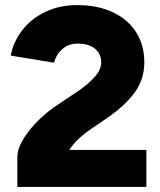

<svg xmlns="http://www.w3.org/2000/svg" viewBox="-20 -733 629 753"><path d="M206 -322 291 -379Q326 -403 351.5 -431.5Q377 -460 377 -488Q377 -521 353 -541.5Q329 -562 284 -562Q249 -562 224.5 -540.5Q200 -519 192 -487L22 -515Q32 -568 66.5 -613.5Q101 -659 157 -686Q213 -713 283 -713Q364 -713 423.5 -684.5Q483 -656 514.5 -605.5Q546 -555 546 -489Q546 -423 509.5 -372Q473 -321 404 -273L331 -223Q277 -185 252 -145H554V0H48V-118Q48 -160 92.5 -218Q137 -276 206 -322Z"/></svg>

Font: Oak Sans ExtraBold
Style: Regular
Weight: 800
Designer: Erik Kennedy, Walven
Foundry: Erik Kennedy, Walven
Version: Version 1.000